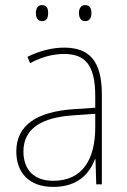

<svg xmlns="http://www.w3.org/2000/svg" viewBox="-20 -724 498 754"><path d="M121 -673C121 -656 127 -641 145 -641C164 -641 169 -655 169 -673C169 -690 164 -704 145 -704C127 -704 121 -689 121 -673ZM290 -673C290 -656 297 -641 314 -641C333 -641 339 -655 339 -673C339 -690 333 -704 314 -704C297 -704 290 -689 290 -673ZM232 -537C182 -537 133 -523 88 -501L98 -476C147 -502 190 -512 232 -512C316 -512 354 -467 354 -347V-301L266 -295C127 -285 44 -234 44 -129C44 -49 91 10 189 10C286 10 331 -42 353 -99H355L358 0H380V-353C380 -483 332 -537 232 -537ZM267 -271 354 -277V-220C353 -98 304 -14 189 -14C114 -14 72 -57 72 -129C72 -220 145 -263 267 -271Z"/></svg>

Font: Noto Sans Gurmukhi SemiCondensed Thin
Style: Regular
Weight: 100
Width: 4
Designer: Jelle Bosma - Monotype Design Team
Foundry: Monotype Imaging Inc.
Version: Version 2.004